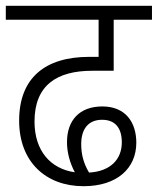

<svg xmlns="http://www.w3.org/2000/svg" viewBox="-20 -642 544 662"><path d="M268 0C384 0 450 -62 450 -150C450 -220 413 -275 333 -275C254 -275 211 -227 211 -152C211 -116 221 -80 238 -48C154 -60 99 -122 99 -223C99 -349 177 -398 298 -398H372V-574H504V-622H0V-574H320V-446H288C135 -446 46 -373 46 -226C46 -84 138 0 268 0ZM260 -145C260 -199 286 -229 332 -229C377 -229 400 -201 400 -151C400 -92 360 -51 287 -47C268 -79 260 -110 260 -145Z"/></svg>

Font: Noto Sans Devanagari SemiCondensed Light
Style: Regular
Weight: 300
Width: 4
Designer: Jelle Bosma - Monotype Design Team
Foundry: Monotype Imaging Inc.
Version: Version 2.004